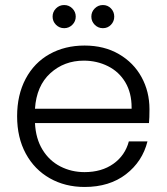

<svg xmlns="http://www.w3.org/2000/svg" viewBox="-20 -735 662 763"><path d="M235 -623Q216 -623 202.5 -636.5Q189 -650 189 -669Q189 -688 202.5 -701.5Q216 -715 235 -715Q254 -715 267.5 -701.5Q281 -688 281 -669Q281 -650 267.5 -636.5Q254 -623 235 -623ZM389 -623Q370 -623 356.5 -636.5Q343 -650 343 -669Q343 -688 356.5 -701.5Q370 -715 389 -715Q408 -715 421 -701.5Q434 -688 434 -669Q434 -650 421 -636.5Q408 -623 389 -623ZM574 -301Q574 -265 572 -246H119Q122 -184 149 -140Q176 -96 220 -73.5Q264 -51 316 -51Q384 -51 430.5 -84Q477 -117 492 -173H566Q546 -93 480.5 -42.5Q415 8 316 8Q239 8 178 -26.5Q117 -61 82.5 -124.5Q48 -188 48 -273Q48 -358 82 -422Q116 -486 177 -520Q238 -554 316 -554Q394 -554 452.5 -520Q511 -486 542.5 -428.5Q574 -371 574 -301ZM503 -303Q503 -305 503 -308Q503 -366 478 -408Q453 -450 409 -472Q365 -494 313 -494Q235 -494 180 -444Q125 -394 119 -303Z"/></svg>

Font: Fz Poppins Light
Style: Regular
Weight: 300
Designer: Ninad Kale (Devanagari), Jonny Pinhorn (Latin)
Foundry: Indian Type Foundry
Version: Vit hóa bi Vntype.Com & FontZin.Com